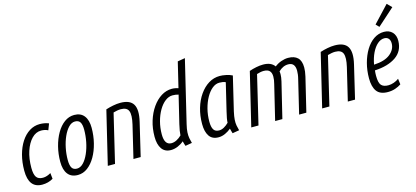

<svg xmlns="http://www.w3.org/2000/svg" viewBox="-63 -1269 3837 1771"><g transform="rotate(-15 1855.0 -383.5)"><path d="M169 11Q40 11 40 -156Q40 -237 58.5 -306Q77 -375 110.5 -426.5Q144 -478 189.5 -506.5Q235 -535 288 -535Q311 -535 333 -531Q355 -527 374 -519L351 -459Q335 -467 318.5 -470.5Q302 -474 285 -474Q235 -474 195.5 -433Q156 -392 133 -322.5Q110 -253 110 -165Q110 -103 128.5 -76Q147 -49 191 -49Q211 -49 231 -56Q251 -63 267 -73L273 -17Q226 11 169 11Z M509 10Q446 10 414 -31.5Q382 -73 382 -149Q382 -224 399.5 -293Q417 -362 448.5 -416.5Q480 -471 523 -502.5Q566 -534 617 -534Q679 -534 711 -493Q743 -452 743 -378Q743 -303 725.5 -233Q708 -163 676.5 -108.5Q645 -54 602.5 -22Q560 10 509 10ZM516 -49Q549 -49 577.5 -78.5Q606 -108 627.5 -157Q649 -206 660.5 -264Q672 -322 672 -379Q672 -428 657.5 -451Q643 -474 609 -474Q576 -474 547.5 -444.5Q519 -415 497.5 -366.5Q476 -318 464.5 -261Q453 -204 453 -148Q453 -97 467.5 -73Q482 -49 516 -49Z M796 0 918 -507Q952 -518 988.5 -525Q1025 -532 1057 -532Q1149 -532 1180 -479.5Q1211 -427 1185 -317L1110 0H1041L1115 -310Q1135 -396 1120 -435Q1105 -474 1046 -474Q1030 -474 1011 -470.5Q992 -467 975 -462L865 0Z M1398 10Q1340 10 1311 -32Q1282 -74 1282 -147Q1282 -227 1303.5 -297Q1325 -367 1362.5 -420.5Q1400 -474 1448 -504Q1496 -534 1550 -534Q1565 -534 1581.5 -531Q1598 -528 1611 -523L1669 -764L1740 -776L1598 -184Q1587 -139 1585.5 -108Q1584 -77 1588.5 -52.5Q1593 -28 1600 -4L1536 7Q1532 -6 1528.5 -16.5Q1525 -27 1522 -40Q1497 -18 1464 -4Q1431 10 1398 10ZM1418 -50Q1443 -50 1468.5 -63Q1494 -76 1516 -98Q1517 -117 1521 -142Q1525 -167 1533 -201L1597 -466Q1570 -474 1540 -474Q1504 -474 1470 -448Q1436 -422 1409.5 -376.5Q1383 -331 1367.5 -273Q1352 -215 1352 -151Q1352 -50 1418 -50Z M1853 10Q1792 10 1764 -32Q1736 -74 1736 -147Q1736 -227 1756.5 -297Q1777 -367 1814.5 -420.5Q1852 -474 1901 -504Q1950 -534 2007 -534Q2033 -534 2067 -527Q2101 -520 2126 -507L2049 -184Q2039 -139 2037 -108Q2035 -77 2039.5 -52.5Q2044 -28 2051 -4L1986 7Q1982 -6 1979 -16.5Q1976 -27 1973 -40Q1948 -19 1916.5 -4.5Q1885 10 1853 10ZM1874 -50Q1897 -50 1920.5 -63Q1944 -76 1966 -98Q1967 -133 1984 -201L2047 -464Q2034 -470 2019.5 -472.5Q2005 -475 1988 -475Q1952 -475 1919.5 -448.5Q1887 -422 1861.5 -376.5Q1836 -331 1821 -273Q1806 -215 1806 -152Q1806 -100 1821.5 -75Q1837 -50 1874 -50Z M2166 0 2288 -507Q2320 -518 2354.5 -525Q2389 -532 2420 -532Q2460 -532 2487 -520Q2514 -508 2530 -485Q2559 -508 2593.5 -520Q2628 -532 2659 -532Q2718 -532 2749.5 -502Q2781 -472 2781 -408Q2781 -391 2778.5 -370Q2776 -349 2770 -324L2692 0H2623L2699 -317Q2705 -340 2707.5 -360Q2710 -380 2710 -396Q2710 -474 2645 -474Q2619 -474 2595.5 -463Q2572 -452 2552 -432Q2553 -426 2553.5 -419Q2554 -412 2554 -404Q2554 -376 2545 -338L2463 0H2394L2474 -332Q2484 -369 2484 -401Q2484 -437 2466.5 -455.5Q2449 -474 2409 -474Q2395 -474 2378 -470.5Q2361 -467 2345 -462L2235 0Z M2843 0 2965 -507Q2999 -518 3035.5 -525Q3072 -532 3104 -532Q3196 -532 3227 -479.5Q3258 -427 3232 -317L3157 0H3088L3162 -310Q3182 -396 3167 -435Q3152 -474 3093 -474Q3077 -474 3058 -470.5Q3039 -467 3022 -462L2912 0Z M3469 11Q3395 11 3363.5 -32Q3332 -75 3332 -156Q3332 -231 3350 -299Q3368 -367 3400.5 -420.5Q3433 -474 3477.5 -504.5Q3522 -535 3575 -535Q3625 -535 3654.5 -504Q3684 -473 3683 -420Q3681 -322 3605 -270.5Q3529 -219 3404 -213Q3401 -189 3401 -162Q3401 -95 3422 -71.5Q3443 -48 3489 -48Q3515 -48 3542 -57.5Q3569 -67 3590 -83L3597 -28Q3572 -11 3539.5 0Q3507 11 3469 11ZM3410 -266Q3513 -271 3565.5 -313.5Q3618 -356 3618 -415Q3618 -444 3603.5 -460.5Q3589 -477 3563 -477Q3529 -477 3498 -450Q3467 -423 3444 -375.5Q3421 -328 3410 -266ZM3548 -590 3519 -620 3667 -778 3710 -735Z"/></g></svg>

Font: Ubuntu Sans Condensed
Style: Italic
Weight: 400
Width: 3
Italic angle: -13.5°
Designer: Dalton Maag Ltd
Foundry: Dalton Maag Ltd
Version: Version 1.006; ttfautohint (v1.8.4.7-5d5b)